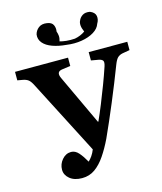

<svg xmlns="http://www.w3.org/2000/svg" viewBox="-137 -1045 979 1158"><g transform="rotate(-15 353.0 -465.5)"><path d="M231 14Q183 14 154.5 -9.5Q126 -33 126 -66Q126 -101 149.5 -128.5Q173 -156 206 -156Q232 -156 253 -132Q274 -108 294 -72Q306 -83 317.5 -99.5Q329 -116 337 -137L98 -601Q85 -627 72.5 -637Q60 -647 39 -651L5 -657V-710H336V-658L285 -651Q243 -646 264 -602L410 -290H413Q433 -334 454.5 -387Q476 -440 497 -495.5Q518 -551 535 -602Q543 -627 537 -636.5Q531 -646 511 -650L465 -658V-710H706V-658L660 -650Q641 -646 629.5 -635Q618 -624 607 -596Q566 -489 520 -379Q474 -269 432 -177Q406 -123 376.5 -79.5Q347 -36 312 -11Q277 14 231 14ZM347 -787Q299 -791 261.5 -804.5Q224 -818 204.5 -841Q185 -864 189 -894Q195 -918 215 -933.5Q235 -949 267 -944Q296 -940 305 -921Q314 -902 310 -880Q315 -867 316.5 -852Q318 -837 312 -818Q329 -813 353.5 -810.5Q378 -808 406 -810Q443 -817 471 -837Q460 -861 459 -878.5Q458 -896 464 -907Q471 -925 488.5 -936.5Q506 -948 535 -943Q565 -931 569 -908Q573 -885 559 -862Q550 -834 518.5 -814.5Q487 -795 441.5 -787.5Q396 -780 347 -787Z"/></g></svg>

Font: Literata 36pt
Style: Bold
Weight: 700
Designer: Latin by Veronika Burian and Jose Scaglione. Greek by Irene Vlachou. Cyrillic by Vera Evstafieva.
Foundry: TypeTogether
Version: Version 3.002